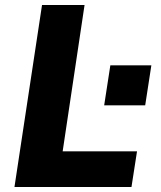

<svg xmlns="http://www.w3.org/2000/svg" viewBox="-20 -743 640 763"><path d="M37.5 0 147 -723H316L229 -141.5H524.5L502.5 0ZM394 -324.5 418.5 -483.5H581.5L557 -324.5Z"/></svg>

Font: Public Sans Thin ExtraBold
Style: Italic
Weight: 800
Italic angle: -8°
Version: Version 2.001